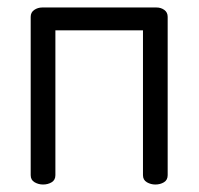

<svg xmlns="http://www.w3.org/2000/svg" viewBox="-20 -493 531 513"><path d="M95 0Q83 0 72.5 -6Q62 -12 62 -25V-448Q62 -460 71.5 -466.5Q81 -473 93 -473H398Q410 -473 419 -466.5Q428 -460 428 -448V-25Q428 -12 418 -6Q408 0 395 0Q383 0 372.5 -6Q362 -12 362 -25V-412H128V-25Q128 -12 118 -6Q108 0 95 0Z"/></svg>

Font: Dosis
Style: Regular
Weight: 400
Designer: EdgarTolentino, PabloImpallari, IginoMarini
Foundry: EdgarTolentino, PabloImpallari, IginoMarini
Version: Version 3.001; ttfautohint (v1.8.2)